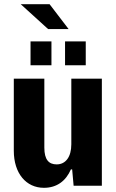

<svg xmlns="http://www.w3.org/2000/svg" viewBox="-20 -888 557 918"><path d="M210 -749H308L217 -868H79ZM126 -576H226V-690H126ZM291 -576H390V-690H291ZM467 -512H321V-198C321 -138 294 -102 251 -102C213 -102 192 -125 192 -182V-512H46V-167C46 -59 105 10 190 10C252 10 295 -23 319 -78H325L332 0H467Z"/></svg>

Font: Decalotype
Style: Bold
Weight: 700
Designer: Alfredo Marco Pradil
Foundry: Alfredo Marco Pradil
Version: Version 1.0